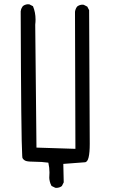

<svg xmlns="http://www.w3.org/2000/svg" viewBox="-20 -784 540 915"><path d="M248 111.3Q263.7 111.3 274.9 102.5L283.7 85L281.7 -2.9Q371.1 -9.3 384.8 -10.7Q397 -11.7 402.3 -34.2Q407.7 -56.6 407.7 -98.1L404.8 -735.4L396 -752.4L378.9 -761.2Q376 -761.7 371.6 -761.7Q367.2 -761.7 360.6 -759.8Q354 -757.8 347.7 -752.9Q339.4 -742.2 337.4 -728L339.4 -74.7L153.8 -80.6L147.9 -666Q147.9 -666 147.9 -666.5Q149.4 -679.2 149.4 -690.9Q149.4 -725.1 137.2 -754.4L120.1 -763.2Q117.2 -763.7 112.8 -763.7Q108.4 -763.7 101.8 -761.7Q95.2 -759.8 88.9 -754.9Q85 -749.5 83 -745.4Q81.1 -741.2 80.6 -739.3Q79.1 -734.9 78.6 -730Q80.6 -119.1 85.9 -41L86.9 -31.2Q92.8 -20.5 104.2 -16.8Q115.7 -13.2 147 -13.2Q178.2 -13.2 210.4 -8.8Q215.8 15.1 215.8 37.6Q215.8 44.9 215.3 50.5Q214.8 56.2 214.8 63Q214.8 69.8 217.3 80.6Q219.7 91.3 225.6 102.1L243.2 110.8Q245.6 111.3 248 111.3Z"/></svg>

Font: Bakudai
Style: Light
Weight: 300
Version: Version 1.48